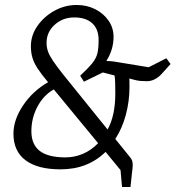

<svg xmlns="http://www.w3.org/2000/svg" viewBox="-20 -669 705 771"><path d="M470 82 464 14 404 -59Q368 -24 323 -6.5Q278 11 223 11Q131 11 82.5 -25.5Q34 -62 34 -132Q34 -188 72.5 -245.5Q111 -303 173 -339Q146 -371 131 -394Q116 -417 110 -438Q104 -459 104 -483Q104 -527 130 -564.5Q156 -602 198 -625.5Q240 -649 288 -649Q329 -649 362.5 -632Q396 -615 416 -586Q436 -557 436 -521Q436 -470 407 -424Q412 -424 422.5 -423.5Q433 -423 437 -422L577 -399L648 -435L665 -412L628 -371Q616 -358 601 -350.5Q586 -343 570 -343Q555 -343 543 -344Q531 -345 511.5 -350.5Q492 -356 454 -367L498 -374Q499 -366 499.5 -357.5Q500 -349 500 -321Q500 -263 485.5 -208.5Q471 -154 443 -111L502 -38Q508 -31 510.5 -24Q513 -17 513 -5Q513 -3 512 8.5Q511 20 510 25L504 82ZM243 -37Q280 -37 313.5 -51.5Q347 -66 374 -94L196 -310Q155 -287 130.5 -241Q106 -195 106 -142Q106 -89 139.5 -63Q173 -37 243 -37ZM412 -149Q428 -178 435.5 -214Q443 -250 443 -293Q443 -313 442.5 -334.5Q442 -356 440 -366L393 -378L317 -341L302 -365Q334 -395 350 -414.5Q366 -434 371 -454.5Q376 -475 376 -508Q376 -552 350.5 -575.5Q325 -599 278 -599Q232 -599 199.5 -569.5Q167 -540 167 -497Q167 -479 172.5 -463Q178 -447 192 -426Q206 -405 232 -372Z"/></svg>

Font: Faustina Light Light
Style: Italic
Weight: 300
Italic angle: -8°
Version: Version 1.200